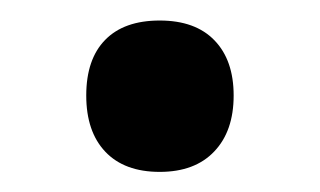

<svg xmlns="http://www.w3.org/2000/svg" viewBox="-20 -447 315 189"><path d="M210 -353Q210 -317.9 190.9 -297.9Q171.9 -277.8 137.2 -277.8Q102.5 -277.8 83.7 -297.6Q64.9 -317.4 64.9 -353Q64.9 -388.7 83.5 -407.7Q102.1 -426.8 137.2 -426.8Q172.4 -426.8 191.2 -407.2Q210 -387.7 210 -353Z"/></svg>

Font: Open Sans
Style: SemiBold
Weight: 600
Foundry: Ascender Corporation
Version: Version 1.10